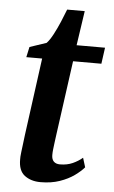

<svg xmlns="http://www.w3.org/2000/svg" viewBox="-51 -722 454 767"><g transform="rotate(5 175.5 -338.0)"><path d="M187 -181Q184.5 -163 182.8 -149.2Q181 -135.5 179.8 -124.5Q178.5 -113.5 178.5 -102Q178.5 -85 187.2 -76.2Q196 -67.5 212 -67.5Q240.5 -67.5 262.8 -77.5Q285 -87.5 302 -102L313.5 -64.5Q300 -48.5 275.8 -31Q251.5 -13.5 217.8 -1.8Q184 10 140.5 10Q102.5 10 77 -9.2Q51.5 -28.5 52 -74Q52 -78.5 52.2 -85.2Q52.5 -92 54 -103.2Q55.5 -114.5 57.5 -131.2Q59.5 -148 62.5 -172L104.5 -482.5H41L50 -524L117 -546.5Q129 -559 142 -583.5Q155 -608 166.8 -635.8Q178.5 -663.5 187 -686H257.5L237 -547.5H351L342 -482.5H228.5Z"/></g></svg>

Font: Merriweather 36pt SemiBold
Style: Italic
Weight: 600
Italic angle: -7.8°
Version: Version 2.101